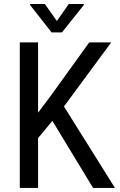

<svg xmlns="http://www.w3.org/2000/svg" viewBox="-20 -918 585 938"><path d="M235.8 -327.6 434.6 0H541.5L292.5 -397.9L523.4 -710.9H416L224.6 -445.3L166 -367.7V-710.9H76.7V0H166V-243.2ZM257.8 -815.4 199.2 -898.4H127V-893.6L231.9 -759.8H282.7L389.6 -893.6V-898.4H315.9Z"/></svg>

Font: Roboto Condensed
Style: Regular
Weight: 400
Designer: Google
Version: Version 2.134; 2016